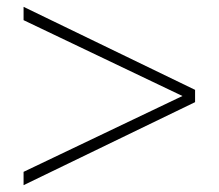

<svg xmlns="http://www.w3.org/2000/svg" viewBox="-20 -671 640 562"><path d="M49 -129V-168L514 -390L49 -612V-651L551 -408V-372Z"/></svg>

Font: Tanohe Sans ExtraLight
Style: Regular
Weight: 250
Designer: Village Type and Design LLC & Cristiano Sobral
Foundry: Cooper Hewitt Smithsonian Design Museum
Version: Version 1.00;September 29, 2021;FontCreator 13.0.0.2655 64-b